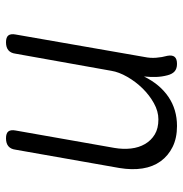

<svg xmlns="http://www.w3.org/2000/svg" viewBox="-5 -595 610 640"><g transform="rotate(-90 300.0 -275.0)"><path d="M407 10Q391 10 382 2Q373 -6 369 -22Q364 -41 363.5 -60Q363 -79 365 -100Q339 -47 297 -18.5Q255 10 200 10Q160 10 130.5 -4.5Q101 -19 82.5 -44.5Q64 -70 58.5 -105Q53 -140 60 -182L121 -528Q123 -544 132.5 -552Q142 -560 159 -560Q176 -560 182 -552Q188 -544 185 -528L127 -199Q122 -170 125 -143.5Q128 -117 140 -96.5Q152 -76 172 -64Q192 -52 222 -52Q249 -52 276 -67Q303 -82 325.5 -105Q348 -128 364 -156Q380 -184 384 -209L441 -528Q443 -544 452.5 -552Q462 -560 479 -560Q496 -560 502 -552Q508 -544 505 -528L430 -98Q426 -79 427.5 -59.5Q429 -40 434 -22Q437 -6 430.5 2Q424 10 407 10Z"/></g></svg>

Font: Maple Mono NL ExtraLight
Style: Italic
Weight: 275
Italic angle: -10°
Monospace: yes
Designer: subframe7536
Version: Version 7.000